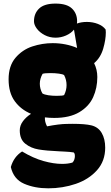

<svg xmlns="http://www.w3.org/2000/svg" viewBox="-20 -817 606 1048"><path d="M554.2 -11.2Q554.2 62 509.5 112.1Q464.8 162.1 393.8 186.5Q322.8 210.9 243.2 210.9Q169.4 210.9 111.8 186Q54.2 161.1 39.1 94.7Q55.2 38.6 100.6 9.8Q161.6 46.4 217.5 62Q273.4 77.6 318.8 77.6Q351.6 77.6 375.5 70.3Q382.8 63 385.7 53.5Q388.7 43.9 388.7 35.6Q388.7 26.9 387.2 22.7Q385.7 18.6 382.3 15.1Q361.8 11.7 334.2 10.5Q306.6 9.3 301.3 8.8Q233.4 5.9 190.9 -1.2Q148.4 -8.3 118.2 -32.5Q87.9 -56.6 87.9 -105.5Q87.9 -131.8 105 -155Q122.1 -178.2 149.4 -195.8Q93.8 -218.8 60.3 -264.9Q26.9 -311 26.9 -384.3Q26.9 -457 64.2 -501.2Q101.6 -545.4 156.2 -563.5Q210.9 -581.5 267.6 -581.5Q303.2 -581.5 337.4 -574.7Q371.6 -567.9 400.9 -555.2L383.8 -655.3Q367.7 -635.3 340.3 -623.3Q313 -611.3 283.2 -611.3Q251.5 -611.3 224.4 -625.2Q197.3 -639.2 181.4 -660.2Q165.5 -681.2 165.5 -700.7Q165.5 -743.7 193.6 -770.5Q221.7 -797.4 283.2 -797.4Q344.7 -797.4 372.8 -770.5Q400.9 -743.7 400.9 -700.7Q400.9 -696.3 399.9 -688.5Q423.8 -697.3 454.1 -697.3Q486.3 -697.3 514.2 -686.5Q542 -675.8 556.6 -655.8Q557.6 -650.9 557.6 -640.1Q557.6 -600.1 543.2 -551Q528.8 -502 493.7 -472.2Q511.2 -437 511.2 -396.5Q511.2 -336.9 488.5 -286.6Q465.8 -236.3 413.1 -204.8Q360.4 -173.3 275.9 -173.3Q251.5 -173.3 225.1 -176.3Q223.6 -151.9 236.8 -127.4Q302.7 -140.1 343.3 -140.6L376.5 -141.1Q443.8 -141.1 478.5 -132.8Q516.6 -123.5 535.4 -90.8Q554.2 -58.1 554.2 -11.2ZM211.4 -307.1Q222.2 -300.3 243.9 -297.1Q265.6 -293.9 289.1 -293.9Q324.2 -293.9 330.1 -298.3Q343.3 -324.7 343.3 -352.5Q343.3 -381.3 330.1 -406.7Q323.7 -412.1 302 -415Q280.3 -418 254.9 -418Q223.1 -418 212.4 -414.1Q197.3 -387.2 197.3 -359.9Q197.3 -332 211.4 -307.1Z"/></svg>

Font: Kavoon
Style: Regular
Weight: 400
Designer: Viktoriya Grabowska
Foundry: Viktoriya Grabowska
Version: Version 1.004; ttfautohint (v1.4.1)